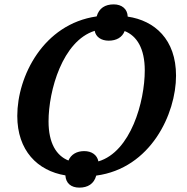

<svg xmlns="http://www.w3.org/2000/svg" viewBox="-20 -796 853 878"><path d="M343 62C381 62 410 45 420 7C669 -26 785 -275 785 -450C785 -616 687 -702 564 -720C563 -755 537 -776 500 -776C461 -776 433 -759 422 -721C178 -686 59 -447 59 -266C59 -108 151 -15 279 6C281 42 305 62 343 62ZM293 -62C238 -84 202 -141 202 -241C202 -382 266 -609 413 -655C418 -627 443 -610 477 -610C512 -610 539 -625 550 -654C606 -632 642 -574 642 -474C642 -331 578 -102 430 -58C424 -88 399 -105 365 -105C331 -105 305 -90 293 -62Z"/></svg>

Font: Noto Serif SemiBold
Style: Italic
Weight: 600
Italic angle: -12°
Designer: Monotype Design Team
Foundry: Monotype Imaging Inc.
Version: Version 2.014